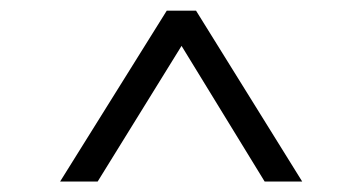

<svg xmlns="http://www.w3.org/2000/svg" viewBox="-20 -731 683 362"><path d="M549.8 -388.7H479L322.3 -644.5L164.1 -388.7H93.3L294.4 -710.9H349.6Z"/></svg>

Font: UniBurma_GGSerif
Style: Book
Weight: 400
Designer: Victor San Kho Lin (for Burmese only and related typography optimization with it)
Foundry: http://www.unimm.org
Version: 2.0